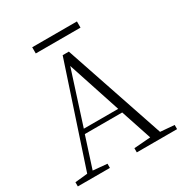

<svg xmlns="http://www.w3.org/2000/svg" viewBox="-196 -1009 1098 1156"><g transform="rotate(-30 353.5 -431.5)"><path d="M192 -820V-863H503V-820ZM334 -651 216 -283H455ZM421 0V-29L536 -38L465 -252H205L136 -38L234 -29V0H11V-29L98 -38L327 -730H370L604 -37L701 -29V0Z"/></g></svg>

Font: Minh Nguyen ExtraLight
Style: Regular
Weight: 250
Designer: Ryoko NISHIZUKA 西塚涼子 (kana & ideographs); Frank Grießhammer (Latin, Greek & Cyrillic); Wenlong ZHANG 张文龙 (bopomofo); San
Foundry: Adobe
Version: Version 1.100;July 7, 2023;FontCreator 14.0.0.2814 64-bit